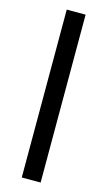

<svg xmlns="http://www.w3.org/2000/svg" viewBox="-129 -755 518 931"><g transform="rotate(15 130.0 -289.5)"><path d="M178.7 131.8H84V-710.9H178.7Z"/></g></svg>

Font: Heebo Black
Style: Regular
Weight: 900
Designer: Oded Ezer
Foundry: Ezer Type House
Version: Version 3.100